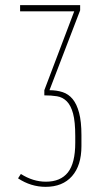

<svg xmlns="http://www.w3.org/2000/svg" viewBox="-20 -719 367 745"><path d="M157 6Q100 6 50 -27L61 -44Q108 -14 158 -14Q215 -14 243.5 -50Q272 -86 272 -165V-191Q272 -247 263.5 -278.5Q255 -310 239 -326Q223 -342 201 -345.5Q179 -349 152 -349V-369L268 -675H58V-699H291V-679L172 -369Q200 -369 223 -361.5Q246 -354 262 -334.5Q278 -315 287 -281Q296 -247 296 -195V-152Q296 -77 259.5 -35.5Q223 6 157 6Z"/></svg>

Font: Moniqa Thin Paragraph
Style: Regular
Weight: 100
Designer: Rajesh Rajput
Foundry: Rajesh Rajput
Version: Version 1.000